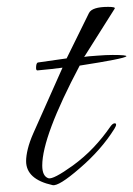

<svg xmlns="http://www.w3.org/2000/svg" viewBox="-20 -522 388 559"><path d="M133 17Q56 0 56 -53Q56 -68 61 -88.5Q66 -109 77 -134L162 -325Q147 -323 129 -321Q111 -319 89 -317Q85 -317 85 -324Q85 -338 90 -340L174 -352L239 -484Q248 -502 295 -502Q317 -502 314 -497Q292 -462 269.5 -426.5Q247 -391 225 -356Q228 -357 238 -358Q248 -359 264 -360Q276 -361 287 -361.5Q298 -362 308 -362Q350 -362 348 -358Q341 -351 212 -331Q103 -125 103 -40Q103 -9 121 -3Q135 1 192 -40Q225 -64 252 -92.5Q279 -121 301 -153Q308 -163 314 -163Q318 -163 318 -159Q318 -155 313 -147Q275 -86 212 -32Q151 21 133 17Z"/></svg>

Font: Ephesis
Style: Regular
Weight: 400
Designer: Robert E. Leuschke
Foundry: Robert E. Leuschke
Version: Version 1.010; ttfautohint (v1.8.3)